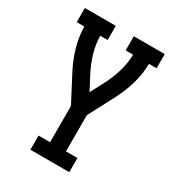

<svg xmlns="http://www.w3.org/2000/svg" viewBox="-178 -838 855 941"><g transform="rotate(30 250.0 -367.5)"><path d="M140 0V-80H205V-285L127 -434Q100 -486 84 -541.5Q68 -597 67 -655H24V-735H199V-655H157Q158 -607 171.5 -560.5Q185 -514 207 -471L250 -389L293 -471Q315 -514 328.5 -560.5Q342 -607 343 -655H301V-735H476V-655H433Q432 -597 416 -541.5Q400 -486 373 -434L295 -285V-80H360V0Z"/></g></svg>

Font: Iosevka Curly Slab Medium
Style: Regular
Weight: 500
Monospace: yes
Designer: Belleve Invis
Foundry: Belleve Invis
Version: Version 22.1.2; ttfautohint (v1.8.4)